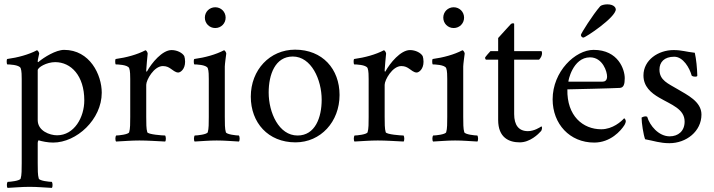

<svg xmlns="http://www.w3.org/2000/svg" viewBox="-20 -662 3352 902"><path d="M281.2 -427.7C242.2 -427.7 186.5 -392.6 162.1 -372.1C161.1 -371.1 160.2 -370.1 159.2 -370.1C157.2 -370.1 157.2 -373 157.2 -374C157.2 -381.8 163.1 -403.3 164.1 -410.2C164.1 -415 158.2 -425.8 153.3 -425.8C114.3 -405.3 63.5 -391.6 13.7 -384.8C9.8 -379.9 11.7 -361.3 13.7 -359.4C20.5 -359.4 70.3 -358.4 77.1 -341.8C82 -330.1 82 -303.7 82 -291V104.5C82 133.8 82 161.1 77.1 176.8C74.2 187.5 27.3 192.4 15.6 192.4C11.7 197.3 10.7 215.8 15.6 220.7C55.7 218.8 81.1 215.8 119.1 215.8C157.2 215.8 183.6 218.8 223.6 220.7C228.5 215.8 227.5 197.3 223.6 192.4C211.9 192.4 165 187.5 162.1 176.8C157.2 161.1 157.2 133.8 157.2 104.5V9.8C157.2 2 161.1 -2.9 161.1 -2.9C176.8 2 204.1 7.8 229.5 7.8C339.8 7.8 458 -100.6 458 -226.6C458 -310.5 402.3 -427.7 281.2 -427.7ZM239.3 -370.1C313.5 -370.1 376 -306.6 376 -190.4C376 -111.3 329.1 -26.4 248 -26.4C213.9 -26.4 157.2 -46.9 157.2 -97.7V-332C157.2 -345.7 199.2 -370.1 239.3 -370.1Z M667 -332C667 -339.8 672.9 -403.3 673.8 -410.2C673.8 -415 668 -425.8 663.1 -425.8C624 -405.3 573.2 -391.6 523.4 -384.8C519.5 -379.9 521.5 -361.3 523.4 -359.4C530.3 -359.4 580.1 -358.4 586.9 -341.8C591.8 -330.1 591.8 -303.7 591.8 -291V-113.3C591.8 -84 591.8 -56.6 586.9 -41C584 -30.3 537.1 -25.4 525.4 -25.4C521.5 -20.5 520.5 -2 525.4 2.9C565.4 1 596.7 -2 634.8 -2C672.9 -2 715.8 1 755.9 2.9C760.7 -2 759.8 -20.5 755.9 -25.4C744.1 -25.4 674.8 -30.3 671.9 -41C667 -56.6 667 -84 667 -113.3V-263.7C667 -286.1 703.1 -351.6 745.1 -351.6C762.7 -351.6 772.5 -345.7 781.2 -339.8C792 -333 803.7 -321.3 817.4 -321.3C827.1 -321.3 849.6 -335.9 849.6 -372.1C849.6 -382.8 847.7 -392.6 845.7 -398.4C836.9 -414.1 811.5 -426.8 786.1 -426.8C742.2 -426.8 692.4 -366.2 670.9 -327.1C669.9 -326.2 669.9 -325.2 668.9 -325.2C667 -325.2 667 -331.1 667 -332Z M1036.1 -349.6C1036.1 -359.4 1042 -403.3 1043 -410.2C1043 -415 1037.1 -425.8 1032.2 -425.8C993.2 -405.3 942.4 -391.6 892.6 -384.8C888.7 -379.9 890.6 -361.3 892.6 -359.4C899.4 -359.4 949.2 -358.4 956.1 -341.8C960.9 -330.1 960.9 -303.7 960.9 -291V-113.3C960.9 -84 960.9 -56.6 956.1 -41C953.1 -30.3 906.2 -25.4 894.5 -25.4C890.6 -20.5 889.6 -2 894.5 2.9C934.6 1 960 -2 998 -2C1036.1 -2 1062.5 1 1102.5 2.9C1107.4 -2 1106.4 -20.5 1102.5 -25.4C1090.8 -25.4 1043.9 -30.3 1041 -41C1036.1 -56.6 1036.1 -84 1036.1 -113.3ZM942.4 -579.1C942.4 -551.8 963.9 -530.3 991.2 -530.3C1018.6 -530.3 1040 -551.8 1040 -579.1C1040 -606.4 1018.6 -627.9 991.2 -627.9C963.9 -627.9 942.4 -606.4 942.4 -579.1Z M1355.5 -396.5C1442.4 -396.5 1491.2 -288.1 1491.2 -193.4C1491.2 -110.4 1460.9 -25.4 1377.9 -25.4C1290 -25.4 1242.2 -132.8 1242.2 -227.5C1242.2 -311.5 1272.5 -396.5 1355.5 -396.5ZM1366.2 -428.7C1248 -428.7 1158.2 -334 1158.2 -208C1158.2 -85.9 1239.3 6.8 1368.2 6.8C1486.3 6.8 1575.2 -89.8 1575.2 -215.8C1575.2 -337.9 1495.1 -428.7 1366.2 -428.7Z M1787.1 -332C1787.1 -339.8 1793 -403.3 1793.9 -410.2C1793.9 -415 1788.1 -425.8 1783.2 -425.8C1744.1 -405.3 1693.4 -391.6 1643.6 -384.8C1639.6 -379.9 1641.6 -361.3 1643.6 -359.4C1650.4 -359.4 1700.2 -358.4 1707 -341.8C1711.9 -330.1 1711.9 -303.7 1711.9 -291V-113.3C1711.9 -84 1711.9 -56.6 1707 -41C1704.1 -30.3 1657.2 -25.4 1645.5 -25.4C1641.6 -20.5 1640.6 -2 1645.5 2.9C1685.5 1 1716.8 -2 1754.9 -2C1793 -2 1835.9 1 1876 2.9C1880.9 -2 1879.9 -20.5 1876 -25.4C1864.3 -25.4 1794.9 -30.3 1792 -41C1787.1 -56.6 1787.1 -84 1787.1 -113.3V-263.7C1787.1 -286.1 1823.2 -351.6 1865.2 -351.6C1882.8 -351.6 1892.6 -345.7 1901.4 -339.8C1912.1 -333 1923.8 -321.3 1937.5 -321.3C1947.3 -321.3 1969.7 -335.9 1969.7 -372.1C1969.7 -382.8 1967.8 -392.6 1965.8 -398.4C1957 -414.1 1931.6 -426.8 1906.2 -426.8C1862.3 -426.8 1812.5 -366.2 1791 -327.1C1790 -326.2 1790 -325.2 1789.1 -325.2C1787.1 -325.2 1787.1 -331.1 1787.1 -332Z M2156.2 -349.6C2156.2 -359.4 2162.1 -403.3 2163.1 -410.2C2163.1 -415 2157.2 -425.8 2152.3 -425.8C2113.3 -405.3 2062.5 -391.6 2012.7 -384.8C2008.8 -379.9 2010.7 -361.3 2012.7 -359.4C2019.5 -359.4 2069.3 -358.4 2076.2 -341.8C2081.1 -330.1 2081.1 -303.7 2081.1 -291V-113.3C2081.1 -84 2081.1 -56.6 2076.2 -41C2073.2 -30.3 2026.4 -25.4 2014.6 -25.4C2010.7 -20.5 2009.8 -2 2014.6 2.9C2054.7 1 2080.1 -2 2118.2 -2C2156.2 -2 2182.6 1 2222.7 2.9C2227.5 -2 2226.6 -20.5 2222.7 -25.4C2210.9 -25.4 2164.1 -30.3 2161.1 -41C2156.2 -56.6 2156.2 -84 2156.2 -113.3ZM2062.5 -579.1C2062.5 -551.8 2084 -530.3 2111.3 -530.3C2138.7 -530.3 2160.2 -551.8 2160.2 -579.1C2160.2 -606.4 2138.7 -627.9 2111.3 -627.9C2084 -627.9 2062.5 -606.4 2062.5 -579.1Z M2395.5 -381.8H2512.7C2521.5 -390.6 2526.4 -402.3 2526.4 -411.1C2526.4 -417 2526.4 -421.9 2521.5 -421.9H2395.5V-549.8C2395.5 -553.7 2384.8 -553.7 2379.9 -548.8C2377.9 -545.9 2338.9 -504.9 2320.3 -483.4V-421.9H2284.2C2283.2 -420.9 2258.8 -394.5 2258.8 -390.6C2258.8 -387.7 2260.7 -381.8 2263.7 -381.8H2320.3V-98.6C2320.3 -14.6 2372.1 6.8 2421.9 6.8C2469.7 6.8 2508.8 -31.2 2522.5 -46.9C2523.4 -47.9 2526.4 -55.7 2526.4 -61.5C2526.4 -64.5 2525.4 -67.4 2523.4 -68.4C2516.6 -63.5 2489.3 -45.9 2460 -45.9C2417 -45.9 2395.5 -74.2 2395.5 -126Z M2645.5 -242.2C2657.2 -242.2 2861.3 -247.1 2891.6 -249C2910.2 -250 2915 -266.6 2915 -294.9C2915 -334 2885.7 -427.7 2768.6 -427.7C2682.6 -427.7 2576.2 -326.2 2576.2 -195.3C2576.2 -80.1 2656.2 7.8 2771.5 7.8C2847.7 7.8 2896.5 -46.9 2914.1 -75.2C2917 -80.1 2919.9 -87.9 2919.9 -92.8C2919.9 -100.6 2913.1 -106.4 2912.1 -106.4C2899.4 -91.8 2858.4 -54.7 2804.7 -54.7C2718.8 -54.7 2642.6 -117.2 2645.5 -242.2ZM2752 -392.6C2811.5 -392.6 2833 -324.2 2832 -300.8C2831.1 -283.2 2821.3 -278.3 2809.6 -278.3H2650.4C2648.4 -278.3 2669.9 -392.6 2752 -392.6ZM2833 -641.6C2819.3 -641.6 2804.7 -637.7 2799.8 -632.8C2764.6 -592.8 2709 -503.9 2709 -498C2709 -492.2 2713.9 -485.4 2720.7 -485.4C2730.5 -485.4 2873 -580.1 2873 -618.2C2873 -623 2867.2 -641.6 2833 -641.6Z M3144.5 -426.8C3072.3 -426.8 3002.9 -379.9 3002.9 -307.6C3002.9 -255.9 3038.1 -225.6 3077.1 -203.1C3133.8 -169.9 3196.3 -150.4 3196.3 -90.8C3196.3 -45.9 3166 -21.5 3126 -21.5C3074.2 -21.5 3032.2 -72.3 3020.5 -113.3C3017.6 -115.2 3014.6 -115.2 3011.7 -115.2C3006.8 -115.2 2998 -112.3 2994.1 -109.4C2994.1 -84 3002.9 -28.3 3010.7 -7.8C3053.7 0 3080.1 10.7 3125 10.7C3204.1 10.7 3275.4 -44.9 3275.4 -124C3275.4 -185.5 3207 -216.8 3163.1 -243.2C3119.1 -269.5 3078.1 -284.2 3078.1 -335C3078.1 -370.1 3100.6 -395.5 3147.5 -395.5C3189.5 -395.5 3219.7 -342.8 3229.5 -306.6C3234.4 -302.7 3241.2 -301.8 3246.1 -301.8C3251 -301.8 3255.9 -302.7 3255.9 -306.6C3254.9 -341.8 3251 -383.8 3244.1 -414.1C3201.2 -418.9 3182.6 -426.8 3144.5 -426.8Z"/></svg>

Font: Crimson
Style: Roman
Weight: 400
Version: Version 0.2